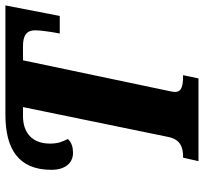

<svg xmlns="http://www.w3.org/2000/svg" viewBox="-42 -712 754 710"><g transform="rotate(-90 335.0 -357.0)"><path d="M94 0H400L412 -57H409C375 -57 350 -61 350 -87C350 -93 352 -103 357 -126L467 -649H519C559 -649 578 -636 578 -603C578 -585 571 -536 566 -513H631L670 -714H266C142 -714 62 -668 62 -544C62 -493 87 -464 125 -464C145 -464 163 -469 176 -483C167 -502 159 -517 159 -549C159 -615 199 -649 261 -649H294L184 -114C175 -65 143 -57 110 -57H107Z"/></g></svg>

Font: Noto Serif ExtraCondensed Black
Style: Italic
Weight: 900
Width: 2
Italic angle: -12°
Designer: Monotype Design Team
Foundry: Monotype Imaging Inc.
Version: Version 2.014